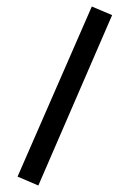

<svg xmlns="http://www.w3.org/2000/svg" viewBox="-20 -368 417 587"><path d="M260.7 -348.1 322.8 -321.8 97.2 199.2 33.7 171.9Z"/></svg>

Font: Vazir WOL
Style: WOL
Weight: 400
Foundry: Based on Dejavu fonts, by Saber Rastikerdar
Version: Version 26.0.0